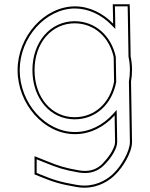

<svg xmlns="http://www.w3.org/2000/svg" viewBox="-20 -613 706 906"><path d="M63 -282C63 -122 188 20 333 20C333.5 20 334 20 334.5 20C406 20 472.2 -14.5 520.9 -68.6L523 57C523 84 495 127 469 153V154C449.2 175.5 422.5 193.5 381.2 193.5C372.5 193.5 363.1 192.7 353 191C284 179 257 170 198 146L143 124V210L168 220C229 245 263 256 339 269C352.6 271.6 365.6 272.7 378.1 272.7C448.4 272.7 500.5 236.2 526 209C558 178 603 108 603 57L598.3 -228.2C601.5 -246.5 603 -264.8 603 -283.9C603 -305.1 600.7 -326.1 596.4 -346.4L593 -554L592 -593H512L513 -552L513.8 -501.3C465.3 -551.3 401.2 -583 333 -583C189 -582 63 -441 63 -282ZM143 -282C143 -411 224 -503 333 -503C424.5 -502.2 495.2 -439.1 516.4 -343.7L518.3 -227.5C499.5 -126.4 426.1 -60 333 -60C332.4 -60 331.8 -60 331.3 -60C224.1 -60 143 -152.7 143 -282ZM73 -282C73 -436.2 195.7 -572 333 -573C398.1 -573 459.6 -542.8 506.7 -494.4L524.2 -476.3L523 -552.2L522.2 -583H582.3L583 -553.8L586.4 -345.3L586.6 -344.4C590.8 -324.7 593 -304.4 593 -283.9C593 -265.3 591.6 -247.6 588.5 -229.9L588.3 -229L593 57.1C593 103 549.6 172.2 519 201.8L518.9 202L518.7 202.2C494.6 227.8 444.8 262.7 378.1 262.7C366.2 262.7 353.9 261.6 340.8 259.2C264.9 246.2 232.7 235.7 171.7 210.7L153 203.2V138.8L194.2 155.3C253.3 179.3 281.9 188.8 351.3 200.9C361.9 202.7 371.8 203.5 381.2 203.5C425.8 203.5 455.3 183.5 476.3 160.8L479 157.9C505.4 130.4 533 87.9 533 56.9L530.5 -94.2L513.5 -75.3C466.3 -22.9 402.7 10 334.5 10C334 10 333.7 10 333 10C194.7 10 73 -126.6 73 -282ZM133 -282C133 -148.7 217.5 -50 331.3 -50C331.8 -50 332.6 -50 333 -50C431.4 -50 508.6 -120.7 528.2 -225.6L528.3 -226.6L526.4 -344.9L526.2 -345.9C504.1 -445.1 429.7 -512.1 333 -513C217.5 -513 133 -415.1 133 -282Z"/></svg>

Font: Nordica Advanced
Style: RegularOL
Weight: 300
Version: Version 1.07